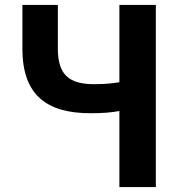

<svg xmlns="http://www.w3.org/2000/svg" viewBox="-20 -760 744 780"><path d="M71 -740V-562C71 -369 175 -300 348 -300C399 -300 432 -303 465 -309V0H613V-740H465V-426C441 -422 409 -418 363 -418C263 -418 215 -454 215 -562V-740Z"/></svg>

Font: Kinto Sans
Style: Bold
Weight: 700
Designer: Authors: Ryoko NISHIZUKA  (kana & ideographs); Paul D. Hunt (Latin, Greek & Cyrillic); Wenlong ZHANG  (bopomofo); Sandol
Foundry: Adobe Systems Incorporated, ookami Inc.
Version: Version 0.001